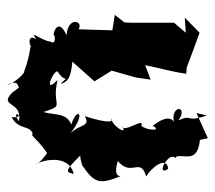

<svg xmlns="http://www.w3.org/2000/svg" viewBox="-53 -545 623 557"><g transform="rotate(90 258.5 -266.5)"><path d="M249 10C291 50 272 -21 332 -10C292 18 323 -37 320 11C358 -8 342 -43 369 -50C372 -40 389 -72 436 -99C394 -101 442 -89 458 -58C447 -68 422 -154 485 -169C478 -151 483 -135 431 -188C449 -186 484 -208 445 -184C511 -227 518 -238 491 -305C491 -281 447 -297 447 -297C495 -336 434 -363 492 -379C465 -395 432 -438 469 -443C486 -423 462 -419 437 -447C429 -468 446 -460 434 -467C428 -492 453 -528 386 -535L381 -558L308 -525L315 -555C337 -491 310 -515 329 -473C281 -506 283 -437 353 -465C319 -462 313 -439 345 -398C360 -427 360 -383 345 -365C318 -376 369 -312 345 -309C377 -330 342 -275 323 -279C332 -284 341 -276 317 -201C348 -218 339 -189 366 -160C305 -207 291 -177 341 -162C306 -146 315 -116 305 -81C283 -148 292 -103 212 -122C256 -79 185 -109 187 -122C237 -151 177 -171 224 -131C216 -152 208 -160 159 -165L216 -229L185 -279L205 -350L211 -392L169 -376C177 -416 188 -453 194 -495L175 -497C143 -509 109 -522 75 -534L31 -491L75 -494L46 -460V-335L45 -316L23 -288L68 -281L65 -183C42 -198 25 -153 82 -148C27 -123 79 -108 82 -111C81 -115 112 -118 101 -102C96 -69 64 -41 94 -60C75 -32 120 -41 114 -47C115 -39 127 -47 188 -25C191 -28 224 5 226 25C210 -9 230 -6 234 -10Z"/></g></svg>

Font: Asimov Aggro
Style: Condensed
Weight: 500
Designer: Google
Version: Version 2.000980; 2014